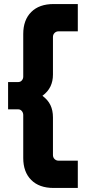

<svg xmlns="http://www.w3.org/2000/svg" viewBox="-20 -750 425 950"><path d="M245 180Q174 180 134.5 140.5Q95 101 95 32V-181Q95 -192 88 -200.5Q81 -209 70 -209H20V-344H70Q81 -344 88 -352Q95 -360 95 -371V-582Q95 -651 134.5 -690.5Q174 -730 245 -730H365V-595H270Q258 -595 250 -587Q242 -579 242 -567V-381Q242 -348 229.5 -322Q217 -296 190 -276Q217 -256 229.5 -230Q242 -204 242 -169V17Q242 29 250 37Q258 45 270 45H365V180Z"/></svg>

Font: MuseoModerno
Style: Bold
Weight: 700
Designer: Pablo Cosgaya, Héctor Gatti, Marcela Romero, and the Authors of The MuseoModerno Project.
Foundry: Omnibus-Type Team
Version: Version 1.001